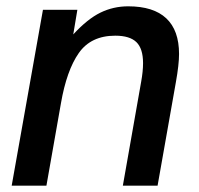

<svg xmlns="http://www.w3.org/2000/svg" viewBox="-20 -588 630 608"><path d="M17 0 116 -557H225L212 -479Q257 -528 298 -548Q339 -568 386 -568Q466 -568 506.5 -530Q547 -492 547 -417Q547 -384 537 -328L479 0H369L427 -329Q433 -362 433 -388Q433 -434 412 -454.5Q391 -475 345 -475Q268 -475 229.5 -420Q191 -365 173 -261L127 0Z"/></svg>

Font: Open Sauce One Medium Italic
Style: Regular
Weight: 500
Italic angle: -10°
Designer: Alfredo Marco Pradil
Foundry: Creative Sauce Fz LLC
Version: Version 1.477